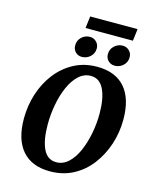

<svg xmlns="http://www.w3.org/2000/svg" viewBox="-124 -914 818 1010"><g transform="rotate(15 285.5 -409.0)"><path d="M245 12Q146 12 94 -48Q42 -108 42 -221Q42 -292 63 -357Q84 -422 123.5 -473Q163 -524 219 -554Q275 -584 345 -584Q445 -584 497 -524Q549 -464 549 -351Q549 -280 527.5 -215Q506 -150 466.5 -98.5Q427 -47 371 -17.5Q315 12 245 12ZM265 -43Q302 -43 331 -70Q360 -97 379.5 -141.5Q399 -186 409.5 -240Q420 -294 420 -348Q420 -432 396.5 -480.5Q373 -529 325 -529Q288 -529 259 -502Q230 -475 210.5 -430.5Q191 -386 181 -332Q171 -278 171 -224Q171 -139 194 -91Q217 -43 265 -43ZM232 -765 240 -830H498L490 -765ZM252 -613Q231 -613 217 -627Q203 -641 203 -663Q203 -690 222 -708Q241 -726 267 -726Q288 -726 302.5 -711.5Q317 -697 317 -676Q317 -649 297.5 -631Q278 -613 252 -613ZM431 -613Q410 -613 395.5 -627Q381 -641 381 -663Q381 -690 400.5 -708Q420 -726 446 -726Q467 -726 481.5 -711.5Q496 -697 496 -676Q496 -649 476.5 -631Q457 -613 431 -613Z"/></g></svg>

Font: Yrsa SemiBold
Style: Italic
Weight: 600
Italic angle: -7.10001°
Version: Version 2.004